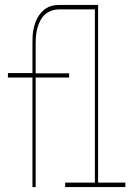

<svg xmlns="http://www.w3.org/2000/svg" viewBox="-20 -755 540 775"><path d="M111 0V-442H12V-460H111V-580Q111 -594 111.5 -607Q112 -620 114.5 -633Q117 -646 121 -659Q125 -672 131.5 -683.5Q138 -695 147 -705Q156 -715 167 -722Q178 -729 191 -732Q204 -735 218 -735H376V-18H486V0H243V-18H363V-717H218Q202 -717 187 -711.5Q172 -706 161 -696Q150 -686 142.5 -671.5Q135 -657 131 -642Q127 -627 125.5 -611.5Q124 -596 124 -580V-459H259V-442H124V0Z"/></svg>

Font: Zed Mono Thin
Style: Regular
Weight: 100
Monospace: yes
Designer: Belleve Invis
Foundry: Belleve Invis
Version: Version 1.0.0; ttfautohint (v1.8.4)